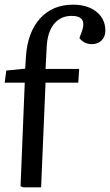

<svg xmlns="http://www.w3.org/2000/svg" viewBox="-30 -802 471 822"><path d="M69 0 58 -5 76 -448H-10L-3 -500L78 -508L81 -559Q88 -664 141.5 -723Q195 -782 283 -782Q345 -782 383 -751.5Q421 -721 421 -671Q421 -645 405 -629Q389 -613 363 -613Q330 -613 310 -639L320 -666Q345 -734 277 -734Q229 -734 201 -699Q173 -664 170 -602L165 -507H309L305 -448H165L146 0Z"/></svg>

Font: Literata 12pt
Style: Italic
Weight: 400
Italic angle: -2°
Designer: Latin by Veronika Burian and Jose Scaglione. Greek by Irene Vlachou. Cyrillic by Vera Evstafieva
Foundry: TypeTogether
Version: Version 3.002